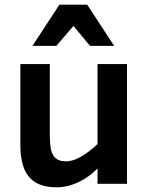

<svg xmlns="http://www.w3.org/2000/svg" viewBox="-20 -786 634 821"><path d="M223 15C293.2 15 360.6 -26.3 397 -66V0H523V-512H397V-170C344.3 -120.7 299.3 -96 262 -96C192.5 -96 193 -155 193 -230V-512H67V-170C67 -52.6 105.6 15 223 15ZM365 -590H468L353 -766H234L119 -590H221L294 -675Z"/></svg>

Font: Fog Sans
Style: Bold
Weight: 700
Foundry: Intel Corporation
Version: Version 1.00